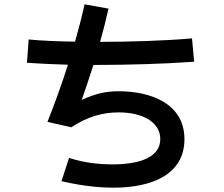

<svg xmlns="http://www.w3.org/2000/svg" viewBox="-20 -820 1040 890"><path d="M483 -780 372 -800C360 -745 345 -687 328 -627C250 -628 176 -631 113 -637L105 -529C162 -525 227 -522 295 -520C266 -429 233 -338 200 -255L311 -230C384 -279 456 -299 530 -299C643 -299 723 -253 723 -175C723 -95 636 -58 500 -58C450 -58 377 -63 300 -88L265 20C378 46 459 50 505 50C693 50 835 -16 835 -175C835 -340 679 -397 530 -397C475 -397 426 -388 359 -357C377 -410 396 -465 413 -519H425C573 -519 747 -524 880 -534L870 -642C741 -631 583 -626 444 -626C459 -679 472 -731 483 -780Z"/></svg>

Font: KT Kiyosuna Sans Bold
Style: Regular
Weight: 700
Designer: [Zen Kaku Gothic] Yoshimichi Ohira
Version: Version 1.010;Glyphs 3.1.2 (3151)